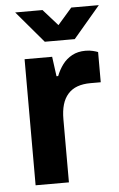

<svg xmlns="http://www.w3.org/2000/svg" viewBox="-52 -760 496 798"><g transform="rotate(-5 195.5 -361.5)"><path d="M64 0V-526H179L190 -444H197Q207 -470 223 -491.5Q239 -513 263 -526Q287 -539 319 -539Q336 -539 350 -535.5Q364 -532 371 -529V-403H328Q297 -403 273.5 -394.5Q250 -386 234 -368Q218 -350 210.5 -324Q203 -298 203 -263V0ZM42 -723H156L245 -623L188 -622L276 -723H391L279 -591H154Z"/></g></svg>

Font: Archivo SemiBold
Style: Bold
Weight: 700
Version: Version 2.001